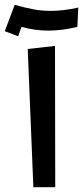

<svg xmlns="http://www.w3.org/2000/svg" viewBox="-55 -777 345 797"><path d="M173.3 -586.4 60.1 -573.7 83.5 0H174.3ZM270 -745.6C229 -736.3 190.9 -731.9 156.2 -731.9C130.4 -731.9 106.4 -733.9 84 -738.3C61.5 -742.7 35.6 -748.5 5.9 -756.8L-35.2 -647.5L20.5 -626.5L34.2 -665.5C70.3 -655.3 107.4 -649.9 146 -649.9C184.6 -649.9 224.6 -655.3 266.1 -665.5Z"/></svg>

Font: SG Kara
Style: Regular
Weight: 400
Designer: Damoon Khanjanzadeh
Version: Version 1.000